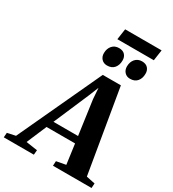

<svg xmlns="http://www.w3.org/2000/svg" viewBox="-334 -1246 1244 1382"><g transform="rotate(30 288.0 -555.0)"><path d="M-78.5 0 -75.5 -39 -7.5 -53.5 314 -745.5H464.5L581 -54L653.5 -39L651 0H330.5L332.5 -39L410.5 -53.5L388 -218.5H151L80.5 -53L175 -39L171.5 0ZM175.5 -275.5H380L340.5 -559.5L334 -649.5L303 -572.5ZM306 -819Q277 -819 259.5 -838.2Q242 -857.5 242.5 -886.5Q243 -924 264 -947.8Q285 -971.5 320 -971.5Q353.5 -971.5 370 -952.2Q386.5 -933 385.5 -905Q385.5 -868 365.2 -843.5Q345 -819 306 -819ZM497 -819Q468.5 -819 451 -838.2Q433.5 -857.5 434 -886.5Q434.5 -924 455.5 -947.8Q476.5 -971.5 511 -971.5Q544 -971.5 560.8 -952.2Q577.5 -933 576.5 -905Q576.5 -868 556.2 -843.5Q536 -819 497 -819ZM289.5 -1110H592.5L579.5 -1020.5H276.5Z"/></g></svg>

Font: Merriweather 60pt ExtraBold
Style: Italic
Weight: 800
Italic angle: -7.8°
Version: Version 2.101